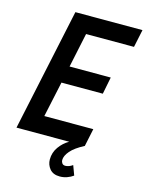

<svg xmlns="http://www.w3.org/2000/svg" viewBox="-130 -769 800 1045"><g transform="rotate(15 270.0 -247.0)"><path d="M15 0 162 -690H540L519 -590H249L208 -396H440L421 -300H188L145 -100H421L400 0ZM235 120Q235 81 257.5 49.5Q280 18 312 0H400Q348 27 324.5 54.5Q301 82 301 106Q301 116 307 124Q313 132 325 132Q345 132 366 117L386 171Q371 182 351.5 189Q332 196 311 196Q273 196 254 173Q235 150 235 120Z"/></g></svg>

Font: Radio Canada Condensed Medium
Style: Italic
Weight: 500
Width: 3
Italic angle: -12°
Designer: Charles Daoud, Etienne Aubert Bonn, Alexandre Saumier Demers, Jacques Le Bailly
Foundry: Radio-Canada
Version: Version 2.104; ttfautohint (v1.8.4.7-5d5b);gftools[0.9.28.de